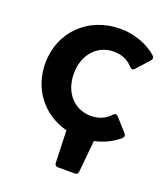

<svg xmlns="http://www.w3.org/2000/svg" viewBox="-122 -566 708 815"><g transform="rotate(20 232.0 -158.0)"><path d="M290 -89.8C214.8 -89.8 161.1 -148.4 161.1 -234.4C161.1 -320.3 214.8 -379.9 290 -379.9C326.2 -379.9 355.5 -366.2 376 -342.8C383.8 -334 391.6 -334 398.4 -341.8L449.2 -398.4C456.1 -405.3 456.1 -414.1 449.2 -420.9C406.2 -458 348.6 -480.5 283.2 -480.5C139.6 -480.5 32.2 -377 32.2 -234.4C32.2 -116.2 106.4 -24.4 213.9 2.9L218.8 147.5C218.8 158.2 224.6 163.1 234.4 163.1H309.6C319.3 163.1 324.2 158.2 325.2 148.4L338.9 5.9C380.9 -2.9 418.9 -21.5 449.2 -47.9C456.1 -54.7 456.1 -63.5 449.2 -70.3L398.4 -127C391.6 -134.8 383.8 -134.8 376 -126C354.5 -102.5 325.2 -89.8 290 -89.8Z"/></g></svg>

Font: Ed Sans Neue SemiBold
Style: Regular
Weight: 600
Designer: Stephen Hutchings
Version: Version 1.004;PS 001.004;hotconv 1.0.88;makeotf.lib2.5.64775